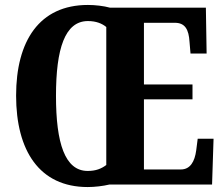

<svg xmlns="http://www.w3.org/2000/svg" viewBox="-20 -745 905 775"><path d="M334 10C362 10 396 6 421 0H836L842 -185H778L772 -138C766 -93 748 -61 710 -61H561V-344H757V-404H561V-653H686C727 -653 742 -626 745 -576L749 -529H814L811 -714H424C399 -721 364 -725 335 -725C139 -725 45 -580 45 -359C45 -137 139 10 334 10ZM334 -55C242 -55 206 -167 206 -358C206 -549 242 -660 335 -660C368 -660 392 -650 409 -636V-79C389 -64 367 -55 334 -55Z"/></svg>

Font: Noto Serif Georgian ExtraCondensed ExtraBold
Style: Regular
Weight: 800
Width: 2
Designer: Monotype Design Team, Akaki Razmadze
Foundry: Google LLC
Version: Version 2.003